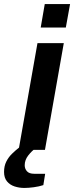

<svg xmlns="http://www.w3.org/2000/svg" viewBox="-70 -740 366 948"><path d="M22 0 115 -527H245L152 0ZM131 -604 151 -720H276L255 -604ZM50 188Q25 188 2 180.5Q-21 173 -35.5 155.5Q-50 138 -50 109Q-50 80 -39 58Q-28 36 -10.5 19Q7 2 25 -12H106V-8Q87 5 69.5 27.5Q52 50 52 76Q52 93 63 105.5Q74 118 99 118H153L144 174Q123 181 96.5 184.5Q70 188 50 188Z"/></svg>

Font: Archivo SemiExpanded SemiBold
Style: Italic
Weight: 600
Width: 6
Italic angle: -10°
Designer: Hector Gatti
Foundry: Omnibus-Type
Version: Version 2.001